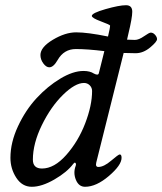

<svg xmlns="http://www.w3.org/2000/svg" viewBox="-20 -702 622 736"><path d="M333 -353Q333 -366 324 -375Q315 -384 302 -384Q268 -384 221.5 -338.5Q175 -293 140.5 -222.5Q106 -152 106 -90Q106 -56 141 -56Q188 -56 234 -108Q280 -160 306.5 -229Q333 -298 333 -353ZM135 -491Q135 -521 182.5 -549.5Q230 -578 272 -578Q316 -578 394 -562Q402 -595 402 -604Q402 -607 367 -620Q332 -633 332 -641Q332 -652 384.5 -667Q437 -682 463 -682Q487 -682 487 -657Q487 -634 472 -572L467 -550Q482 -549 497 -549Q512 -549 532 -563Q552 -577 558 -577Q567 -577 574.5 -568.5Q582 -560 582 -552Q582 -542 555.5 -520Q529 -498 500 -498Q477 -498 454 -499L349 -79Q345 -62 357 -62Q378 -62 406 -86Q434 -110 439 -110Q446 -110 446 -97Q446 -69 397.5 -27.5Q349 14 306 14Q282 14 271 -12.5Q260 -39 270 -66Q272 -70 271 -74Q270 -78 267.5 -78.5Q265 -79 261 -74Q237 -42 188.5 -14Q140 14 102 14Q65 14 42.5 -20.5Q20 -55 20 -97Q20 -156 49 -218Q78 -280 120 -325.5Q162 -371 211 -400.5Q260 -430 300 -430Q325 -430 340 -420Q357 -411 359 -422L380 -506Q315 -514 271 -514Q225 -514 201 -472Q185 -444 169 -444Q157 -444 146 -459Q135 -474 135 -491Z"/></svg>

Font: EB Garamond 08
Style: Italic
Weight: 400
Italic angle: -14°
Version: Version 0.016